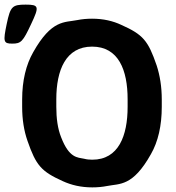

<svg xmlns="http://www.w3.org/2000/svg" viewBox="-44 -802 764 832"><path d="M657 -339V-371C657 -426 649 -475 635 -518C598 -626 576 -652 482 -694C446 -711 404 -721 355 -721C333 -721 311 -719 291 -715C236 -704 180 -718 100 -576C69 -522 52 -453 52 -371V-339C52 -284 60 -235 75 -192C112 -85 135 -59 228 -17C265 0 307 10 356 10C378 10 400 8 420 4C475 -7 531 7 610 -134C641 -188 657 -257 657 -339ZM356 -110C344 -110 332 -111 321 -114C292 -120 256 -116 221 -207C206 -244 200 -289 200 -339V-372C200 -498 241 -600 355 -600C470 -600 509 -498 509 -372V-339C509 -214 470 -110 356 -110ZM-15 -698C-31 -621 -29 -613 9 -613C47 -613 55 -621 91 -698C127 -774 125 -782 67 -782C9 -782 1 -774 -15 -698Z"/></svg>

Font: Asimov Print
Style: A
Weight: 500
Designer: Google
Version: Version 2.000980: 2014